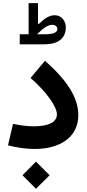

<svg xmlns="http://www.w3.org/2000/svg" viewBox="-20 -925 540 1196"><path d="M103 -711.4V-648.9H256.3C340.3 -648.9 390.1 -684.6 390.1 -755.4C390.1 -774.4 383.8 -792 371.1 -807.1C357.9 -822.3 341.3 -830.1 321.3 -830.1C290 -830.1 263.2 -814.9 221.7 -775.9H216.8V-905.3H158.2V-711.4ZM210.4 -711.4C253.4 -753.9 280.3 -770.5 306.2 -770.5C325.2 -770.5 337.4 -758.8 337.4 -743.2C337.4 -722.2 310.5 -711.4 256.3 -711.4ZM467.8 -208.5C467.8 -314.5 400.4 -422.9 260.3 -546.4L170.4 -439.5C267.6 -354 334.5 -262.2 334.5 -212.4C334.5 -163.6 281.2 -138.2 191.4 -138.2C152.3 -138.2 109.9 -143.1 61 -153.3L29.8 -19.5C89.8 -4.4 145 2.9 195.8 2.9C353.5 2.9 467.8 -69.8 467.8 -208.5ZM204.1 251 289.1 166.5 204.1 82 120.1 166.5Z"/></svg>

Font: Estedad Bold
Style: Regular
Weight: 700
Designer: Amin Abedi
Version: Version 7.3